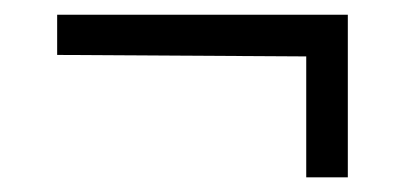

<svg xmlns="http://www.w3.org/2000/svg" viewBox="-20 -392 545 259"><path d="M57.1 -372.1H449.2V-152.8H393.1V-315.9L57.1 -317.9Z"/></svg>

Font: Halibut
Style: Regular
Weight: 400
Designer: Matteo Maggi
Foundry: Collletttivo
Version: Version 3.080 | FøM Fix